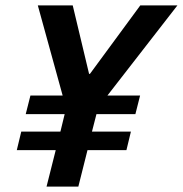

<svg xmlns="http://www.w3.org/2000/svg" viewBox="-20 -695 681 715"><path d="M153.3 0 187.5 -135.8H42.5L59.2 -205H205L220.8 -270H75.8L93.3 -339.2H213.3L120.8 -675H250.8L311.7 -420H315L502.5 -675H640.8L380 -339.2H501.7L484.2 -270H339.2L322.5 -205H467.5L450.8 -135.8H305.8L271.7 0Z"/></svg>

Font: Funnel Sans SemiBold
Style: Italic
Weight: 600
Italic angle: -14.036°
Designer: NORD ID, Kristian Moeller
Foundry: Dicotype
Version: Version 1.000